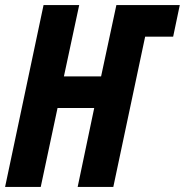

<svg xmlns="http://www.w3.org/2000/svg" viewBox="-24 -734 726 754"><path d="M136 0 202 -310H346L281 0H421L546 -590H656L682 -714H433L373 -434H227L287 -714H147L-4 0Z"/></svg>

Font: Noto Sans UI Condensed ExtraBold
Style: Italic
Weight: 800
Width: 3
Designer: Monotype Design Team
Foundry: Monotype Imaging Inc.
Version: 1.001